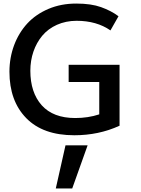

<svg xmlns="http://www.w3.org/2000/svg" viewBox="-20 -744 789 1072"><path d="M383.3 308.1 469.2 67.4H345.7L291.5 308.1ZM395 11.2C485.4 11.2 569.3 -6.3 647.5 -42V-382.3H363.3V-286.1H534.2V-105.5C492.7 -91.8 447.8 -85 399.9 -85C317.9 -85 255.4 -108.9 212.9 -156.2C170.4 -204.1 149.4 -268.6 149.4 -349.1C149.4 -424.8 173.3 -493.2 215.8 -544.4C258.8 -595.7 327.1 -627.9 407.2 -627.9C482.4 -627.9 545.4 -609.9 596.7 -574.2L641.6 -653.3C613.8 -674.3 581.1 -690.9 544.4 -704.1C507.8 -717.3 461.9 -724.1 405.8 -724.1C349.6 -724.1 297.9 -714.4 250.5 -694.3C203.6 -674.3 164.6 -647.5 132.8 -613.3C69.8 -544.9 32.7 -449.2 32.7 -343.8C32.7 -234.9 64 -148.4 126.5 -84.5C189 -20.5 278.3 11.2 395 11.2Z"/></svg>

Font: Ride SemiBold
Style: Regular
Weight: 600
Version: Version 3.000